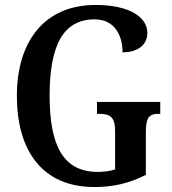

<svg xmlns="http://www.w3.org/2000/svg" viewBox="-20 -744 692 774"><path d="M361 10C438 10 503 -6 568 -39V-213C568 -273 584 -285 618 -285H626V-333H371V-285H382C422 -285 444 -273 444 -217V-61C423 -54 398 -51 374 -51C233 -51 180 -160 180 -358C180 -560 234 -666 362 -666C440 -666 474 -604 474 -533C539 -533 574 -566 574 -611C574 -675 502 -724 365 -724C157 -724 48 -574 48 -358C48 -137 150 10 361 10Z"/></svg>

Font: Noto Serif Condensed Semi
Style: Regular
Weight: 600
Width: 3
Designer: Monotype Design Team
Foundry: Monotype Imaging Inc.
Version: Version 1.002